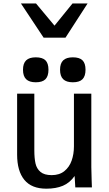

<svg xmlns="http://www.w3.org/2000/svg" viewBox="-20 -1100 640 1127"><path d="M80.5 -192.5V-550H181.5V-218Q181.5 -171 188.5 -140.2Q195.5 -109.5 217.8 -90.8Q240 -72 283.5 -72Q328.5 -72 357.8 -95.5Q387 -119 400.5 -157.2Q414 -195.5 414 -241V-550H516V-119Q516 -87 518 -41L519.5 0H422L418 -67Q389.5 -26.5 349 -9.5Q308.5 7.5 252 7.5Q165.5 7.5 123 -44.2Q80.5 -96 80.5 -192.5ZM115 -690.5Q115 -728 133.5 -745.8Q152 -763.5 190 -763.5Q229 -763.5 246.8 -746Q264.5 -728.5 264.5 -690.5Q264.5 -653 246.8 -635Q229 -617 190 -617Q152 -617 133.5 -635Q115 -653 115 -690.5ZM332.5 -690.5Q332.5 -728 351 -745.8Q369.5 -763.5 407.5 -763.5Q446.5 -763.5 464.2 -746Q482 -728.5 482 -690.5Q482 -653 464.2 -635Q446.5 -617 407.5 -617Q369.5 -617 351 -635Q332.5 -653 332.5 -690.5ZM103 -1079.5H191.5L300 -949.5L405.5 -1079.5H494L364.5 -879H236Z"/></svg>

Font: JuliaMono Medium
Style: Regular
Weight: 500
Monospace: yes
Designer: cormullion
Foundry: corm
Version: Version 0.054; ttfautohint (v1.8.4)